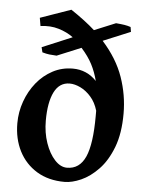

<svg xmlns="http://www.w3.org/2000/svg" viewBox="-53 -761 616 817"><g transform="rotate(5 255.5 -352.0)"><path d="M253.4 14.6Q184.6 14.6 134.8 -15.6Q85 -45.9 58.3 -98.1Q31.7 -150.4 31.7 -216.8Q31.7 -265.1 47.9 -310.3Q64 -355.5 93 -391.4Q122.1 -427.2 161.4 -448Q200.7 -468.8 247.1 -468.8Q307.1 -468.8 348.6 -424.8Q338.9 -462.9 322.3 -494.9Q305.7 -526.9 275.9 -560.1L172.9 -517.6Q154.8 -518.6 141.8 -520Q128.9 -521.5 111.8 -526.4L106.4 -547.9L234.4 -601.6Q207.5 -621.6 171.6 -632.3Q135.7 -643.1 93.8 -637.2L87.9 -671.9L218.8 -717.8Q245.6 -700.2 273.4 -679.2Q301.3 -658.2 321.8 -639.6L413.1 -677.2Q436 -675.3 449.7 -673.1Q463.4 -670.9 476.1 -666.5L479.5 -646L362.8 -597.7Q425.8 -527.3 452.1 -451.7Q478.5 -376 478.5 -296.4Q478.5 -211.9 455.8 -152.6Q433.1 -93.3 397.7 -56.4Q362.3 -19.5 323.7 -2.4Q285.2 14.6 253.4 14.6ZM258.3 -46.4Q312 -46.4 336.7 -101.3Q361.3 -156.2 361.3 -276.4V-298.8Q351.1 -334 330.3 -357.4Q309.6 -380.9 285.2 -392.6Q260.7 -404.3 239.3 -404.3Q195.3 -404.3 173.3 -360.4Q151.4 -316.4 151.4 -238.3Q151.4 -187 166.5 -143.3Q181.6 -99.6 206.1 -73Q230.5 -46.4 258.3 -46.4Z"/></g></svg>

Font: David Libre
Style: Bold
Weight: 700
Designer: Ismar David, J. Victor Gaultney, Annie Olsen and Meir Sadan
Foundry: Monotype Imaging Inc. & SIL International
Version: Version 1.100; ttfautohint (v1.8.4.7-5d5b)